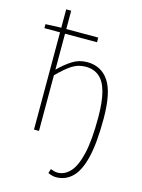

<svg xmlns="http://www.w3.org/2000/svg" viewBox="-139 -801 826 1114"><g transform="rotate(15 274.0 -244.0)"><path d="M310 234Q298 234 284 230Q270 226 262 222L270 196Q278 199 289 202.5Q300 206 312 206Q354 206 387 170.5Q420 135 439 54.5Q458 -26 458 -162Q458 -258 442 -317Q426 -376 393.5 -403Q361 -430 312 -430Q267 -430 230 -406Q193 -382 146 -334V0H116V-722H146V-476V-368Q185 -407 225 -432.5Q265 -458 314 -458Q398 -458 444 -390.5Q490 -323 490 -164Q490 -17 468.5 70Q447 157 406.5 195.5Q366 234 310 234ZM22 -584V-608L116 -612H338V-584Z"/></g></svg>

Font: Source Sans 3
Style: Regular
Weight: 200
Designer: Paul D. Hunt
Foundry: Adobe
Version: Version 3.046;hotconv 1.0.118;makeotfexe 2.5.65603